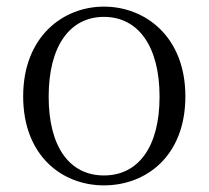

<svg xmlns="http://www.w3.org/2000/svg" viewBox="-20 -546 630 580"><path d="M294 14C421 14 540 -74 540 -255C540 -435 419 -526 294 -526C170 -526 50 -435 50 -255C50 -75 168 14 294 14ZM294 -16C191 -16 127 -101 127 -254C127 -407 191 -495 294 -495C397 -495 462 -407 462 -254C462 -101 397 -16 294 -16Z"/></svg>

Font: Noto Serif HK Light
Style: Regular
Weight: 300
Designer: Ryoko NISHIZUKA 西塚涼子 (kana & ideographs); Frank Grießhammer (Latin, Greek & Cyrillic); Wenlong ZHANG 张文龙 (bopomofo); San
Foundry: Adobe
Version: Version 2.001;hotconv 1.1.0;makeotfexe 2.6.0